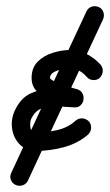

<svg xmlns="http://www.w3.org/2000/svg" viewBox="-20 -462 359 626"><path d="M302 -439Q313 -434 317 -422.5Q321 -411 316 -399Q255 -268 193.5 -136.5Q132 -5 71 127Q66 138 54 142Q42 146 31 141Q20 136 15.5 124.5Q11 113 17 101Q78 -30 139 -161.5Q200 -293 262 -425Q267 -436 278.5 -440Q290 -444 302 -439ZM305 -208Q296 -200 283.5 -201Q271 -202 263 -211Q253 -223 239 -231Q225 -239 209 -239Q200 -239 184.5 -236.5Q169 -234 156 -227Q143 -220 143 -208Q143 -203 161.5 -195Q180 -187 201.5 -180Q223 -173 232 -171Q244 -167 249 -157Q254 -147 252 -137Q251 -127 243 -119Q235 -111 222 -112Q198 -113 170 -115Q142 -117 118.5 -109.5Q95 -102 82 -75Q77 -64 79 -47Q81 -30 99 -30Q132 -30 167 -38Q202 -46 227 -69Q237 -77 249 -76Q261 -75 270 -66Q278 -56 277 -44Q276 -32 267 -23Q233 6 188 18Q143 30 99 30Q65 30 44.5 9Q24 -12 19.5 -42Q15 -72 28 -101Q47 -142 79 -157Q111 -172 148.5 -173Q186 -174 224 -172Q237 -171 242 -160.5Q247 -150 244 -138Q242 -126 234 -117.5Q226 -109 214 -113Q190 -121 159.5 -131Q129 -141 106 -159Q83 -177 83 -208Q83 -241 103 -261Q123 -281 152.5 -290Q182 -299 209 -299Q238 -299 263.5 -285.5Q289 -272 308 -251Q316 -241 315 -229Q314 -217 305 -208Z"/></svg>

Font: FRB American Cursive Guidelines Arrows
Style: Bold Italic
Weight: 700
Italic angle: -25°
Version: Version 2.0;Modular Font Editor K font №1